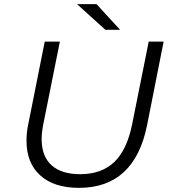

<svg xmlns="http://www.w3.org/2000/svg" viewBox="-20 -901 832 927"><path d="M108 -221Q108 -262 116 -299L196 -700H269L189 -301Q181 -259 181 -230Q181 -146 229 -103Q277 -60 367 -60Q470 -60 531.5 -118.5Q593 -177 618 -301L698 -700H770L690 -296Q629 6 361 6Q241 6 174.5 -54Q108 -114 108 -221ZM352 -881H446L560 -757H489Z"/></svg>

Font: Idrija
Style: Italic
Weight: 400
Italic angle: -11.3°
Designer: Julieta Ulanovsky
Foundry: Julieta Ulanovsky
Version: Version 7.200